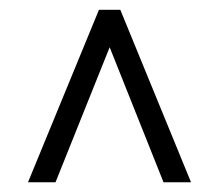

<svg xmlns="http://www.w3.org/2000/svg" viewBox="-20 -731 456 395"><path d="M205.6 -633.8 94.2 -356H37.6L183.6 -710.9H227.5L373 -356H316.4Z"/></svg>

Font: Vazir Thin
Style: Thin
Weight: 100
Designer: Saber Rastikerdar
Foundry: Saber Rastikerdar
Version: Version 30.0.0